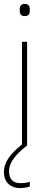

<svg xmlns="http://www.w3.org/2000/svg" viewBox="-22 -741 249 978"><path d="M103 -721C83 -721 78 -706 78 -690C78 -673 83 -659 103 -659C127 -659 130 -673 130 -690C130 -706 127 -721 103 -721ZM24 131C24 80 70 36 116 0V-528H90V-5C26 45 -2 89 -2 135C-2 190 34 217 80 217C101 217 119 213 130 209V185C119 189 101 192 82 192C43 192 24 170 24 131Z"/></svg>

Font: Noto Sans Sinhala Thin
Style: Regular
Weight: 100
Designer: Jelle Bosma - Monotype Design Team
Foundry: Monotype Imaging Inc.
Version: Version 2.006